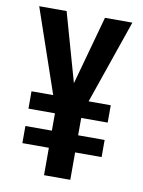

<svg xmlns="http://www.w3.org/2000/svg" viewBox="-82 -771 617 828"><g transform="rotate(10 227.0 -357.0)"><path d="M227 -413 310 -714H430L303 -347H400V-271H284V-195H400V-120H284V0H169V-120H53V-195H169V-271H53V-347H148L22 -714H142Z"/></g></svg>

Font: Noto Sans Lao ExtraCondensed SemiBold
Style: Regular
Weight: 600
Width: 2
Designer: Monotype Design Team
Foundry: Monotype Imaging Inc.
Version: Version 2.003; ttfautohint (v1.8.4.7-5d5b)